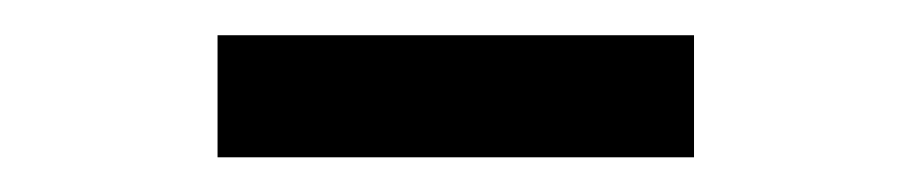

<svg xmlns="http://www.w3.org/2000/svg" viewBox="-20 -748 518 109"><path d="M374 -658.7H103.5V-728H374Z"/></svg>

Font: Inter RS Variable
Style: Regular
Weight: 400
Designer: Rasmus Andersson (customised by Maria Ramos and Noel Pretorius)
Foundry: rsms
Version: Version 3.001;Glyphs 3.2.3 (3260)